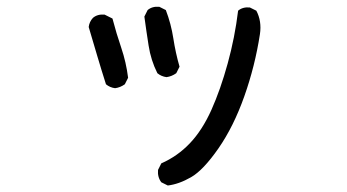

<svg xmlns="http://www.w3.org/2000/svg" viewBox="-20 -496 1040 576"><path d="M483.4 60.5 463.9 50.8Q452.1 35.2 454.1 13.7L463.9 -5.9Q512.7 -27.3 549.8 -66.4Q586.9 -105.5 614.3 -166.5Q641.6 -227.5 663.1 -305.7Q684.6 -383.8 694.3 -463.9Q708 -475.6 729.5 -473.6L749 -463.9Q765.6 -432.6 759.8 -393.6Q745.1 -297.9 712.9 -207Q680.7 -116.2 635.3 -50.8Q589.8 14.6 553.2 35.6Q516.6 56.6 483.4 60.5ZM325.2 -231.4Q309.6 -233.4 297.9 -243.2Q284.2 -286.1 271.5 -329.1Q258.8 -372.1 246.1 -415Q248 -430.7 258.8 -442.4Q272.5 -454.1 293.9 -452.1L317.4 -440.4Q329.1 -395.5 343.8 -352.5Q358.4 -309.6 364.3 -262.7L354.5 -243.2Q340.8 -233.4 325.2 -231.4ZM479.5 -264.6Q463.9 -266.6 452.1 -276.4Q432.6 -315.4 425.8 -359.4Q418.9 -403.3 413.1 -446.3L422.9 -465.8Q436.5 -477.5 458 -475.6L477.5 -465.8Q493.2 -424.8 500 -380.9Q506.8 -336.9 518.6 -295.9L508.8 -276.4Q495.1 -266.6 479.5 -264.6Z"/></svg>

Font: JasonHandwriting2
Style: Regular
Weight: 400
Version: Version 1.05.10